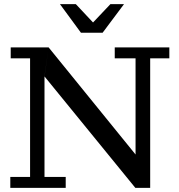

<svg xmlns="http://www.w3.org/2000/svg" viewBox="-20 -912 869 932"><path d="M637 0 196 -541 216 -682 638 -162ZM30 0V-53H126V-629H32V-682H216L196 -542V-53H299V0ZM637 0 632 -162H638V-629H537V-682H802V-629H709V0ZM373 -753 271 -892H348L454 -779H409L516 -892H582L478 -753Z"/></svg>

Font: Montagu Slab 24pt
Style: Regular
Weight: 400
Designer: Florian Karsten
Foundry: Florian Karsten
Version: Version 1.000